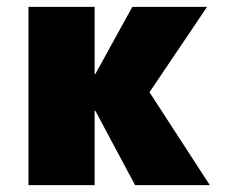

<svg xmlns="http://www.w3.org/2000/svg" viewBox="-20 -540 665 560"><path d="M258 -324 366 -520H584L416 -271L592 0H374L258 -217H256V0H63V-520H256V-324Z"/></svg>

Font: M PLUS 1p Black
Style: Regular
Weight: 900
Version: Version 1.061